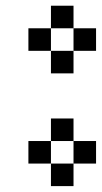

<svg xmlns="http://www.w3.org/2000/svg" viewBox="-20 -558 348 655"><path d="M153.8 -153.8H230.8V-76.9H153.8ZM230.8 -76.9H307.7V0H230.8ZM76.9 -76.9H153.8V0H76.9ZM153.8 0H230.8V76.9H153.8ZM153.8 -538.5H230.8V-461.5H153.8ZM230.8 -461.5H307.7V-384.6H230.8ZM76.9 -461.5H153.8V-384.6H76.9ZM153.8 -384.6H230.8V-307.7H153.8Z"/></svg>

Font: Jacquarda Bastarda 9
Style: Regular
Weight: 400
Designer: Sarah Cadigan-Fried
Version: Version 1.000; ttfautohint (v1.8.4.7-5d5b)